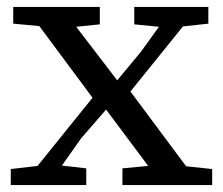

<svg xmlns="http://www.w3.org/2000/svg" viewBox="-20 -532 640 552"><path d="M228 0H11V-36V-46L88 -55L246 -251L93 -457L18 -464V-474V-512H267V-462L199 -455L317 -301L385 -383L437 -455L366 -462V-512H579V-464L506 -456L355 -269L515 -54L590 -46V0H332V-48L406 -55L285 -217L213 -134L158 -56L228 -48Z"/></svg>

Font: Early Summer Mincho Screen
Style: Regular
Weight: 400
Designer: GuiWonder
Version: Version 1.002